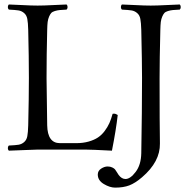

<svg xmlns="http://www.w3.org/2000/svg" viewBox="-20 -670 830 860"><path d="M191.4 -108.9Q192.9 -28.8 248.5 -28.8H321.3Q352.1 -28.8 377 -35.9Q401.9 -43 418.7 -54.2Q435.5 -65.4 448.7 -83Q461.9 -100.6 470 -118.7Q478 -136.7 484.4 -160.2Q487.8 -160.6 490.2 -160.9Q492.7 -161.1 495.1 -160.4Q497.6 -159.7 498.5 -159.4Q499.5 -159.2 502.4 -157.5Q505.4 -155.8 507.3 -154.8Q500 -89.4 481.4 4.9Q389.6 0 362.3 0H149.4Q134.3 0 89.1 2.2Q43.9 4.4 19.5 4.9Q15.1 0.5 15.1 -6.6Q15.1 -13.7 19.5 -18.1Q49.3 -19.5 63 -21.7Q76.7 -23.9 87.9 -33.4Q99.1 -43 102.3 -59.8Q105.5 -76.7 106.4 -108.9Q109.4 -233.4 109.4 -320.8Q109.4 -411.6 106.4 -536.1Q105.5 -568.4 102.3 -585.2Q99.1 -602.1 87.9 -611.6Q76.7 -621.1 63 -623.3Q49.3 -625.5 19.5 -627Q15.1 -631.3 15.1 -638.4Q15.1 -645.5 19.5 -649.9Q41 -649.4 81.1 -647.2Q121.1 -645 148.4 -645Q176.3 -645 217 -647.2Q257.8 -649.4 278.3 -649.9Q282.7 -645.5 282.7 -638.4Q282.7 -631.3 278.3 -627Q258.3 -626 247.6 -625Q236.8 -624 225.6 -620.6Q214.4 -617.2 209.5 -611.8Q204.6 -606.4 200 -595.9Q195.3 -585.4 193.4 -571.3Q191.9 -558.1 191.4 -536.1Q188.5 -423.3 188.5 -319.8Q188.5 -273.9 191.4 -108.9ZM612.8 16.1Q616.2 -177.7 616.2 -320.8Q616.2 -390.6 612.8 -536.1Q611.8 -568.4 608.6 -585.2Q605.5 -602.1 594.2 -611.6Q583 -621.1 569.3 -623.3Q555.7 -625.5 525.9 -627Q521.5 -631.3 521.5 -638.4Q521.5 -645.5 525.9 -649.9Q547.4 -649.4 587.4 -647.2Q627.4 -645 654.8 -645Q682.6 -645 723.6 -647.2Q764.6 -649.4 785.2 -649.9Q789.6 -645.5 789.6 -638.4Q789.6 -631.3 785.2 -627Q765.1 -626 754.4 -625Q743.7 -624 732.4 -620.6Q721.2 -617.2 716.3 -611.8Q711.4 -606.4 706.8 -595.9Q702.1 -585.4 700.2 -571.3Q698.7 -558.1 698.2 -536.1Q694.8 -404.3 694.8 -319.8Q694.8 -108.9 696.3 -27.3Q697.8 54.2 616.2 124Q585.4 150.4 559.1 160.4Q532.7 170.4 495.6 170.4Q472.2 170.4 445.1 154.3Q418 138.2 418 111.8Q418 95.2 432.9 85.4Q447.8 75.7 461.9 75.7Q474.1 75.7 482.9 80.1Q491.7 84.5 495.1 88.6Q498.5 92.8 503.9 101.8Q509.3 110.8 511.2 113.3Q524.9 131.8 542 131.8Q563.5 131.8 587.6 100.1Q611.8 68.4 612.8 16.1Z"/></svg>

Font: Linux Libertine Display G
Style: Regular
Weight: 400
Designer: Philipp H. Poll
Foundry: Philipp H. Poll
Version: Version 5.0.9